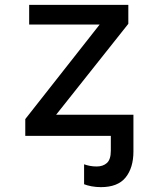

<svg xmlns="http://www.w3.org/2000/svg" viewBox="-20 -559 640 790"><path d="M84 0V-69L390 -458H100V-539H508V-461L211 -87H529V64Q529 131 497 171Q465 211 395 211Q375 211 356.5 207.5Q338 204 326 199V117Q337 121 350 123.5Q363 126 378 126Q404 126 420 111.5Q436 97 436 61V0Z"/></svg>

Font: Noto Sans Mono Medium
Style: Regular
Weight: 500
Designer: Monotype Design Team
Foundry: Monotype Imaging Inc.
Version: Version 2.014